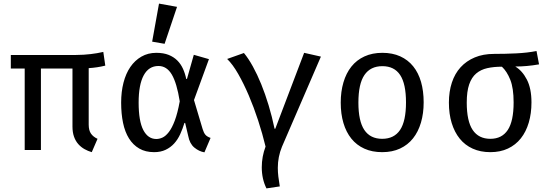

<svg xmlns="http://www.w3.org/2000/svg" viewBox="-20 -832 3040 1065"><path d="M117 0V-452H40V-527H399Q424 -527 444.5 -528.5Q465 -530 483 -532Q501 -534 518 -537Q535 -540 553 -544L564 -468Q520 -457 472 -454V-141Q472 -109 484.5 -91Q497 -73 521 -62L489 12Q468 6 448.5 -5Q429 -16 414 -33Q399 -50 390.5 -74Q382 -98 382 -130V-452H207V0Z M1114 13Q1084 8 1058 -13.5Q1032 -35 1024 -78L1007 -150H1003Q993 -117 979.5 -87.5Q966 -58 946 -36Q926 -14 898.5 -1Q871 12 835 12Q787 12 752.5 -8Q718 -28 695.5 -64Q673 -100 662.5 -150.5Q652 -201 652 -263Q652 -323 665 -373.5Q678 -424 703 -460.5Q728 -497 764.5 -518Q801 -539 847 -539Q887 -539 915.5 -527.5Q944 -516 963.5 -496.5Q983 -477 995 -450.5Q1007 -424 1013 -394H1017L1055 -528L1139 -504L1056 -277L1104 -116Q1110 -96 1119 -85Q1128 -74 1148 -67ZM847 -61Q864 -61 881.5 -69Q899 -77 916.5 -99.5Q934 -122 949.5 -163Q965 -204 977 -270Q961 -371 933 -418.5Q905 -466 859 -466Q805 -466 777 -414Q749 -362 749 -263Q749 -160 775 -110.5Q801 -61 847 -61ZM824 -601 862 -812 962 -794 893 -589Z M1453 -19Q1436 -90 1412 -163.5Q1388 -237 1360 -302.5Q1332 -368 1301.5 -421.5Q1271 -475 1240 -505L1333 -538Q1358 -508 1382.5 -463.5Q1407 -419 1429 -365Q1451 -311 1470 -248Q1489 -185 1503 -118H1507L1667 -539L1760 -518L1544 -18Q1521 38 1521 99Q1521 123 1524 148Q1527 173 1532 202L1458 213Q1432 161 1432 96Q1432 37 1453 -19Z M2232 -264Q2232 -367 2199.5 -416Q2167 -465 2101 -465Q2035 -465 2001.5 -416Q1968 -367 1968 -263Q1968 -160 2001 -111Q2034 -62 2100 -62Q2166 -62 2199 -111Q2232 -160 2232 -264ZM1870 -263Q1870 -324 1885 -375Q1900 -426 1929 -462.5Q1958 -499 2001.5 -519Q2045 -539 2101 -539Q2157 -539 2200 -519.5Q2243 -500 2272 -464Q2301 -428 2315.5 -377.5Q2330 -327 2330 -264Q2330 -203 2315 -152Q2300 -101 2271 -64.5Q2242 -28 2199 -8Q2156 12 2100 12Q2044 12 2001 -7.5Q1958 -27 1929 -63Q1900 -99 1885 -149.5Q1870 -200 1870 -263Z M2829 -264Q2829 -343 2810.5 -389.5Q2792 -436 2764 -462Q2719 -462 2683 -454Q2647 -446 2621.5 -424.5Q2596 -403 2582.5 -364Q2569 -325 2569 -263Q2569 -160 2602 -111Q2635 -62 2700 -62Q2764 -62 2796.5 -111Q2829 -160 2829 -264ZM2928 -264Q2928 -203 2913 -152Q2898 -101 2869 -64.5Q2840 -28 2797.5 -8Q2755 12 2700 12Q2645 12 2602 -7.5Q2559 -27 2530 -63Q2501 -99 2485.5 -149.5Q2470 -200 2470 -263Q2470 -324 2486.5 -374Q2503 -424 2535 -459Q2567 -494 2613.5 -513.5Q2660 -533 2720 -533Q2783 -533 2844 -536Q2905 -539 2956 -549L2970 -475Q2902 -463 2838 -463Q2877 -440 2902.5 -390.5Q2928 -341 2928 -264Z"/></svg>

Font: Wlorlttqgufhjawjgtejqphaquk
Style: Regular
Weight: 400
Monospace: yes
Designer: Carrois Corporate & Edenspiekermann
Foundry: Carrois Corporate GbR & Edenspiekermann AG
Version: Version 2.001